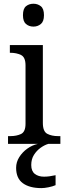

<svg xmlns="http://www.w3.org/2000/svg" viewBox="-20 -762 352 1017"><path d="M22.5 0V-41H35.2Q67.4 -41 91.3 -52.2Q115.2 -63.5 115.2 -106.4V-416Q115.2 -459 91.3 -470.7Q67.4 -482.4 35.2 -482.4H32.2V-523.4H207V-111.3Q207 -65.4 230.5 -53.2Q253.9 -41 287.1 -41H299.8V0ZM157.2 -621.1Q133.8 -621.1 117.7 -634.8Q101.6 -648.4 101.6 -681.6Q101.6 -715.8 117.7 -729Q133.8 -742.2 157.2 -742.2Q179.7 -742.2 196.3 -729Q212.9 -715.8 212.9 -681.6Q212.9 -648.4 196.3 -634.8Q179.7 -621.1 157.2 -621.1ZM199.2 234.4Q136.7 234.4 101.1 208.5Q65.4 182.6 65.4 127Q65.4 96.7 82 70.3Q98.6 43.9 124.5 25.4Q150.4 6.8 180.7 0H236.3Q215.8 5.9 194.8 21Q173.8 36.1 159.7 58.6Q145.5 81.1 145.5 112.3Q145.5 144.5 164.6 159.2Q183.6 173.8 212.9 173.8Q226.6 173.8 241.7 171.9Q256.8 169.9 274.4 166V218.8Q258.8 225.6 236.8 230Q214.8 234.4 199.2 234.4Z"/></svg>

Font: Noto Serif Todhri
Style: Regular
Weight: 400
Designer: Mikhail Merkuryev
Version: Version 1.000; ttfautohint (v1.8.4.7-5d5b)